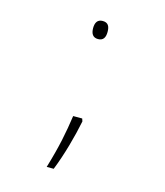

<svg xmlns="http://www.w3.org/2000/svg" viewBox="-102 -613 704 820"><g transform="rotate(15 250.0 -203.0)"><path d="M251 -455C274 -455 283 -470 283 -495C283 -520 275 -535 251 -535C228 -535 219 -519 219 -495C219 -471 228 -455 251 -455ZM181 129H212C240 59 264 -28 278 -98L274 -110H234C223 -34 211 29 181 129Z"/></g></svg>

Font: Noto Sans Mono ExtraCondensed ExtraLight
Style: Regular
Weight: 200
Width: 2
Designer: Monotype Design Team
Foundry: Monotype Imaging Inc.
Version: Version 2.014